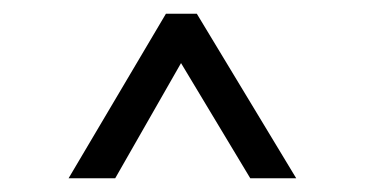

<svg xmlns="http://www.w3.org/2000/svg" viewBox="-20 -730 532 280"><path d="M80 -470H148L244 -638L345 -470H412L267 -710H222Z"/></svg>

Font: Gully
Style: Regular
Weight: 400
Designer: jaikishan Patel
Foundry: MagicType
Version: Version 1.000;Glyphs 3.2 (3242)